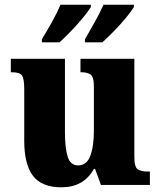

<svg xmlns="http://www.w3.org/2000/svg" viewBox="-20 -786 682 816"><path d="M241 10Q157 10 120 -39Q83 -88 83 -188V-407Q83 -450 74 -464.5Q65 -479 29 -479H26V-536H256V-225Q256 -158 267.5 -120.5Q279 -83 312 -83Q348 -83 363.5 -123Q379 -163 379 -231V-418Q379 -460 364.5 -469.5Q350 -479 325 -479H322V-536H551V-119Q551 -75 566 -66Q581 -57 606 -57H617V0H409L384 -68H379Q336 10 241 10ZM341 -619Q360 -652 382.5 -692Q405 -732 420 -766H549V-756Q539 -739 515.5 -710.5Q492 -682 464 -653.5Q436 -625 415 -606H341ZM158 -619Q178 -652 200.5 -692Q223 -732 237 -766H366V-756Q356 -739 332.5 -710.5Q309 -682 281.5 -653.5Q254 -625 233 -606H158Z"/></svg>

Font: Noto Serif Armenian SemiCondensed ExtraBold
Style: Regular
Weight: 800
Width: 4
Designer: Monotype Design Team
Foundry: Monotype Imaging Inc.
Version: Version 2.008; ttfautohint (v1.8.4.7-5d5b)